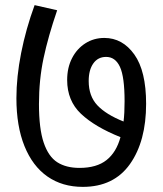

<svg xmlns="http://www.w3.org/2000/svg" viewBox="-20 -728 634 749"><path d="M550 -323Q550 -177 487 -88Q424 1 303 1Q223 1 165 -39.5Q107 -80 75.5 -158Q44 -236 44 -345Q44 -428 62.5 -521.5Q81 -615 115 -708L203 -688Q168 -586 150 -501.5Q132 -417 132 -322Q132 -226 150.5 -171.5Q169 -117 203.5 -95Q238 -73 290 -73Q357 -73 395.5 -103.5Q434 -134 450 -193Q350 -233 296 -284Q242 -335 242 -416Q242 -464 261 -501Q280 -538 313 -559Q346 -580 387 -580Q458 -580 504 -515.5Q550 -451 550 -323ZM462 -254Q466 -286 466 -333Q466 -428 448 -467Q430 -506 394 -506Q362 -506 344 -480.5Q326 -455 326 -412Q326 -353 360 -317Q394 -281 462 -254Z"/></svg>

Font: Amiko
Style: Regular
Weight: 400
Designer: Pablo Impallari, Rodrigo Fuenzalida, Andres Torresi
Foundry: Impallari Type
Version: Version 1.001; ttfautohint (v1.3)